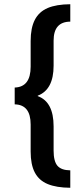

<svg xmlns="http://www.w3.org/2000/svg" viewBox="-20 -720 387 899"><path d="M123.5 -10.3V-137.2Q123.5 -230 48.8 -231.4V-310.1Q123.5 -312.5 123.5 -407.7V-527.8Q123.5 -589.4 143.1 -627.2Q162.6 -665 203.1 -682.4Q243.7 -699.7 309.1 -700.2V-618.7Q231 -618.2 231 -529.8V-412.6Q231 -300.3 156.7 -272V-270Q231 -243.2 231 -128.4V-14.6Q231 35.2 249 56.2Q267.1 77.1 309.1 77.6V159.2Q244.1 158.7 203.4 141.8Q162.6 125 143.1 87.9Q123.5 50.8 123.5 -10.3Z"/></svg>

Font: Selawik Semibold
Style: Regular
Weight: 600
Designer: Aaron Bell
Foundry: Microsoft Corporation
Version: Version 1.01